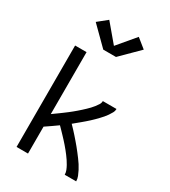

<svg xmlns="http://www.w3.org/2000/svg" viewBox="-233 -1094 1065 1205"><g transform="rotate(30 300.0 -491.0)"><path d="M88 0V-735H171V-286Q183 -295 194.5 -303Q206 -311 217.5 -319.5Q229 -328 240.5 -336.5Q252 -345 263 -353.5Q274 -362 285 -371Q296 -380 307 -389.5Q318 -399 328.5 -408.5Q339 -418 349.5 -428Q360 -438 369.5 -448Q379 -458 388 -469.5Q397 -481 405 -493.5Q413 -506 413 -520H512Q512 -505 504.5 -491.5Q497 -478 488.5 -465.5Q480 -453 470 -441.5Q460 -430 450 -419.5Q440 -409 429 -398Q418 -387 407 -377Q396 -367 384.5 -357Q373 -347 361.5 -337.5Q350 -328 338.5 -318.5Q327 -309 315 -299Q328 -286 340.5 -272.5Q353 -259 365 -245.5Q377 -232 389 -218Q401 -204 413 -189.5Q425 -175 436 -160.5Q447 -146 458 -131.5Q469 -117 479 -101.5Q489 -86 497.5 -69.5Q506 -53 513 -35.5Q520 -18 520 0H437Q437 -16 431 -31Q425 -46 417.5 -59.5Q410 -73 401 -86.5Q392 -100 382.5 -112.5Q373 -125 363 -137.5Q353 -150 342.5 -162Q332 -174 321.5 -185.5Q311 -197 300 -208.5Q289 -220 278 -231.5Q267 -243 256 -254Q235 -239 213.5 -224Q192 -209 171 -195V0ZM346 -801H254L126 -928L193 -982L300 -855L407 -982L474 -928Z"/></g></svg>

Font: Zed Sans Extended
Style: Regular
Weight: 400
Width: 7
Designer: Belleve Invis
Foundry: Belleve Invis
Version: Version 1.0.0; ttfautohint (v1.8.4)